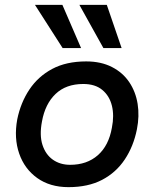

<svg xmlns="http://www.w3.org/2000/svg" viewBox="-20 -764 635 791"><path d="M262 7Q186 7 133.5 -30.5Q81 -68 59 -131.5Q37 -195 51 -272Q65 -341 101 -395Q137 -449 195 -480Q253 -511 335 -511Q396 -511 441 -488Q486 -465 512.5 -425.5Q539 -386 547 -336Q555 -286 544 -231Q530 -161 494 -107Q458 -53 400.5 -23Q343 7 262 7ZM269 -85Q338 -85 383 -124.5Q428 -164 441 -238Q451 -288 441 -328.5Q431 -369 401.5 -393.5Q372 -418 323 -418Q252 -418 209 -377Q166 -336 153 -264Q142 -207 155 -167Q168 -127 198 -106Q228 -85 269 -85ZM238 -566 124 -744H237L314 -566ZM406 -566 307 -744H420L481 -566Z"/></svg>

Font: REM
Style: Italic
Weight: 400
Italic angle: -11°
Designer: Octavio Pardo
Foundry: Ashler Design
Version: Version 1.005;gftools[0.9.28]